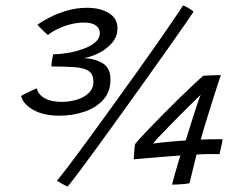

<svg xmlns="http://www.w3.org/2000/svg" viewBox="-20 -672 916 702"><path d="M196.5 -249Q140 -249 102.5 -269.8Q65 -290.5 57 -321Q65 -326 75 -331Q85 -336 95.5 -340.8Q106 -345.5 114.5 -349Q119.5 -326.5 143.2 -313Q167 -299.5 205.5 -299.5Q234 -299.5 260.8 -307.5Q287.5 -315.5 304.5 -332Q321.5 -348.5 321.5 -372.5Q321.5 -399.5 306 -411.2Q290.5 -423 257 -426Q223.5 -429 168 -429Q168 -439 170 -451.2Q172 -463.5 174.5 -473.5Q197 -473.5 226.2 -478.2Q255.5 -483 282.5 -492.5Q309.5 -502 327.2 -516.5Q345 -531 345 -551.5Q345 -568 330.8 -578.8Q316.5 -589.5 286.5 -589.5Q262 -589.5 237.2 -583Q212.5 -576.5 191.2 -566.2Q170 -556 155 -544Q150 -549 141.8 -556.2Q133.5 -563.5 126.5 -570.8Q119.5 -578 117 -582Q132.5 -593 159.5 -607.2Q186.5 -621.5 222.2 -632.5Q258 -643.5 299 -643.5Q346.5 -643.5 378 -624.2Q409.5 -605 409.5 -569Q409.5 -539 390.8 -516.5Q372 -494 344.2 -479.5Q316.5 -465 287.5 -459.5Q329 -457.5 356.5 -440Q384 -422.5 384 -381.5Q384 -336 357.2 -306.8Q330.5 -277.5 287.5 -263.2Q244.5 -249 196.5 -249ZM649 -652Q655.5 -650 663.2 -645.8Q671 -641.5 678 -637Q685 -632.5 687.5 -629Q679.5 -616.5 654 -579.8Q628.5 -543 591.5 -490.8Q554.5 -438.5 511.5 -378.2Q468.5 -318 424.5 -256.8Q380.5 -195.5 341 -141.2Q301.5 -87 271.8 -47.2Q242 -7.5 227.5 10Q224.5 9 218.8 6.2Q213 3.5 206.8 0Q200.5 -3.5 195.5 -6.8Q190.5 -10 188.5 -11.5Q202 -27.5 232.2 -67.2Q262.5 -107 302.2 -161.5Q342 -216 386.5 -277.5Q431 -339 474.5 -399.8Q518 -460.5 554.8 -513.2Q591.5 -566 616.5 -602.8Q641.5 -639.5 649 -652ZM782.5 -108.5Q769.5 -109 745.2 -108.8Q721 -108.5 698.5 -107Q689.5 -69.5 682 -39.5Q674.5 -9.5 673 -2Q666 -0.5 654 0.8Q642 2 629.8 2.5Q617.5 3 609 3Q613 -13 619 -34.5Q625 -56 630.8 -75Q636.5 -94 639.5 -103.5Q610.5 -101.5 574.2 -98.5Q538 -95.5 508.5 -93Q479 -90.5 469 -89.5Q469.5 -102 470.8 -118Q472 -134 474 -145.5Q488.5 -163 515 -191Q541.5 -219 573.5 -251.2Q605.5 -283.5 636.5 -313.8Q667.5 -344 691 -366Q714.5 -388 723.5 -395Q727.5 -395.5 736.2 -395.8Q745 -396 755 -396.5Q765 -397 774 -397.2Q783 -397.5 787.5 -397.5Q783.5 -386.5 774.8 -359.5Q766 -332.5 755 -297.2Q744 -262 732.8 -226Q721.5 -190 714 -161.5Q729 -162.5 746.5 -162.8Q764 -163 777.5 -163Q791 -163 794 -163Q794 -160 792 -150.8Q790 -141.5 787.5 -130Q785 -118.5 782.5 -108.5ZM714 -325.5Q703 -315 683 -295.5Q663 -276 640 -252.8Q617 -229.5 595.2 -207.2Q573.5 -185 558.2 -168.8Q543 -152.5 540 -147Q549 -148.5 571.2 -151Q593.5 -153.5 618.2 -155.5Q643 -157.5 659 -158.5Q662.5 -169.5 669.8 -192.8Q677 -216 685.5 -243Q694 -270 701.8 -293Q709.5 -316 714 -325.5Z"/></svg>

Font: Grandstander Thin Light
Style: Italic
Weight: 300
Italic angle: -15°
Version: Version 1.200